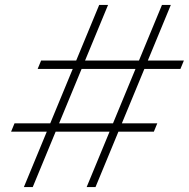

<svg xmlns="http://www.w3.org/2000/svg" viewBox="-20 -760 767 780"><path d="M113 0H77L383 -740H419ZM368 0H332L638 -740H674ZM133 -480 147 -514H727L713 -480ZM25 -225 39 -259H619L605 -225Z"/></svg>

Font: Be Vietnam Pro Variable Thin
Style: Italic
Weight: 100
Italic angle: -12°
Designer: Lam Bao, Tony Le, Vietanh Nguyen
Foundry: Yellow Type Foundry
Version: Version 1.002